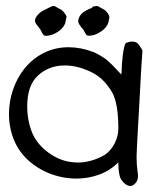

<svg xmlns="http://www.w3.org/2000/svg" viewBox="-20 -613 521 648"><path d="M294.4 -590.8Q295.4 -591.8 300.3 -591.8Q310.1 -594.2 314.5 -589.8Q315.9 -588.9 325.2 -584Q334.5 -579.1 336.4 -576.7Q341.8 -571.3 344.7 -566.9Q348.1 -561 349.1 -555.7Q350.1 -551.3 348.1 -549.3Q346.7 -528.8 330.6 -514.2Q314.5 -499.5 293 -493.7Q292.5 -493.7 287.1 -493.2L281.7 -492.2Q274.9 -492.2 271.5 -495.6Q269 -498 265.1 -505.9Q261.2 -513.7 258.8 -516.1Q252.4 -522.5 252 -524.4Q251.5 -525.4 249 -528.6Q246.6 -531.7 246.1 -533.2Q243.7 -540.5 243.7 -543Q247.6 -567.4 274.9 -579.6Q278.3 -582 289.1 -585.9Q292 -587.9 294.4 -590.8ZM154.3 -591.3Q157.7 -593.8 161.6 -592.8Q166 -592.3 168.5 -590.3Q178.2 -584 181.6 -583Q190.9 -579.1 200.2 -565.4Q203.6 -561 204.6 -556.6Q204.6 -554.7 202.1 -544.4Q199.7 -534.2 199.7 -533.2Q191.4 -515.1 173.3 -504.4Q154.8 -492.7 135.7 -492.2Q127 -490.7 121.1 -503.9Q119.1 -510.3 111.8 -519.5Q105.5 -526.4 102.1 -532.2Q98.1 -537.6 98.1 -543Q98.1 -553.7 110.4 -565.9Q116.2 -573.2 134.3 -581.5Q138.7 -584 143.3 -586.2Q147.9 -588.4 150.6 -589.6Q153.3 -590.8 154.3 -591.3ZM404.3 -467.8Q416.5 -472.7 426.3 -472.7Q439.9 -472.7 447.8 -463.4Q449.2 -460.9 454.3 -453.6Q459.5 -446.3 460.9 -441.9Q460 -428.7 458 -402.3Q456.1 -376 455.6 -362.8Q454.6 -338.4 450.2 -262.2Q448.2 -235.4 445.8 -184.8Q443.4 -134.3 441.9 -111.8Q440.9 -96.2 440.9 -82.5Q440.9 -59.1 444.3 -34.2Q445.8 -24.4 445.8 -18.6Q445.8 -0.5 431.2 10.7Q425.8 14.6 419.9 14.6Q408.2 14.6 397.2 3.2Q386.2 -8.3 383.8 -20Q379.4 -37.6 379.4 -65.4Q353 -38.1 315.9 -24.2Q278.8 -10.3 237.3 -10.3Q206.5 -10.3 176.3 -18.1Q129.4 -30.3 91.3 -58.8Q53.2 -87.4 33.2 -127.4Q10.3 -173.8 10.3 -228.5Q10.3 -269.5 23.4 -308.8Q36.6 -348.1 60.5 -378.9Q88.4 -414.6 127.2 -434.1Q166 -453.6 211.4 -453.6Q252.4 -453.6 294.9 -437.5Q306.2 -432.6 315.9 -427Q325.7 -421.4 332 -417Q338.4 -412.6 347.4 -404.5Q356.4 -396.5 360.1 -392.6Q363.8 -388.7 374.3 -377.4Q384.8 -366.2 389.2 -361.8Q390.6 -367.7 390.6 -374Q390.6 -395.5 394.3 -425.8Q397.9 -456.1 404.3 -467.8ZM107.4 -357.4Q71.8 -324.2 71.8 -253.4Q71.8 -221.7 79.8 -191.2Q87.9 -160.6 101.6 -140.6Q123 -108.9 160.6 -86.7Q198.2 -64.5 243.7 -64.5Q288.6 -64.5 334.5 -90.8Q355.5 -106 367.4 -129.9Q379.4 -153.8 379.4 -179.7Q379.4 -264.2 358.4 -301.3Q330.1 -350.1 287.1 -370.1Q241.7 -392.1 198.2 -392.1Q144.5 -392.1 107.4 -357.4Z"/></svg>

Font: Avessa
Style: Medium
Weight: 500
Designer: Arman Khorramak
Foundry: Arman Khorramak
Version: Version 1.000; ttfautohint (v1.8.1)